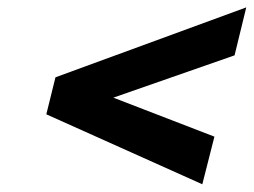

<svg xmlns="http://www.w3.org/2000/svg" viewBox="-20 -611 677 512"><path d="M519.5 -119.6 103.5 -306.2 127.9 -404.8 636.7 -591.3 605.5 -463.4 282.2 -350.6 551.8 -246.6Z"/></svg>

Font: Lesson One Extra
Style: Italic
Weight: 800
Italic angle: -14°
Designer: But Ko, Victor Gaultney, Annie Olsen, Julie Remington, Don Collingsworth, Eric Hays, Becca Hirsbrunner
Version: Version 1.100